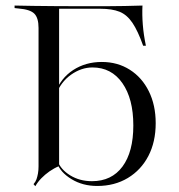

<svg xmlns="http://www.w3.org/2000/svg" viewBox="-20 -643 632 678"><path d="M339.5 -424.2Q395.2 -424.2 438.3 -396.8Q481.5 -369.4 505.6 -320.6Q529.8 -271.8 529.8 -208.1Q529.8 -141.9 504 -92.3Q478.2 -42.7 431.5 -14.5Q384.7 13.7 323.4 13.7Q271.8 13.7 232.3 -10.5Q192.7 -34.7 181.5 -67.7L183.1 -75Q194.4 -44.4 227.8 -23.8Q261.3 -3.2 304.8 -3.2Q374.2 -3.2 412.5 -54.8Q450.8 -106.5 450.8 -200Q450.8 -294.4 412.1 -349.6Q373.4 -404.8 306.5 -404.8Q266.9 -404.8 230.6 -379Q194.4 -353.2 177.4 -308.1L175.8 -316.1Q194.4 -366.9 238.3 -395.6Q282.3 -424.2 339.5 -424.2ZM116.1 -206.5V-544.4Q116.1 -579.8 101.2 -594.8Q86.3 -609.7 46 -612.9L31.5 -614.5V-623.4Q62.9 -622.6 98 -622.2Q133.1 -621.8 176.6 -621.4Q220.2 -621 279 -621Q312.9 -621 349.2 -621Q385.5 -621 420.2 -621.8Q454.8 -622.6 483.1 -623.4Q481.5 -591.1 484.3 -555.6Q487.1 -520.2 495.2 -481.5H485.5Q466.9 -533.9 447.6 -562.5Q428.2 -591.1 402 -601.6Q375.8 -612.1 333.9 -612.1H186.3L188.7 -613.7V-206.5ZM188.7 -56.5Q171 -49.2 154.8 -37.9Q138.7 -26.6 125.8 -13.3Q112.9 0 104.8 14.5L98.4 7.3Q105.6 -0.8 108.9 -10.1Q112.1 -19.4 114.1 -30.6Q116.1 -41.9 116.1 -55.6V-206.5H188.7V0Z"/></svg>

Font: Playfair 144pt SemiExpanded Light
Style: Regular
Weight: 300
Width: 6
Designer: Claus Eggers Sørensen
Foundry: Claus Eggers Sørensen
Version: Version 2.203